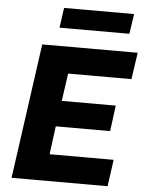

<svg xmlns="http://www.w3.org/2000/svg" viewBox="-61 -975 774 1024"><g transform="rotate(5 326.0 -463.5)"><path d="M615 -927H240L225 -820H599ZM40 0H554L574 -143H231L251 -294H542L560 -432H271L292 -580H631L652 -723H141Z"/></g></svg>

Font: United Sans ExtraBold
Style: Italic
Weight: 800
Italic angle: -8°
Designer: Pablo Impallari, Rodrigo Fuenzalida (Modified by Dan O. Williams)
Version: Version 1.000;PS 001.000;hotconv 1.0.88;makeotf.lib2.5.64775